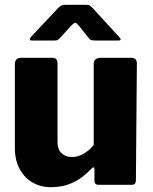

<svg xmlns="http://www.w3.org/2000/svg" viewBox="-20 -771 637 801"><path d="M280 -116Q306 -116 329.5 -130Q353 -144 371 -166V-504Q371 -530 401 -530H527Q551 -530 551 -506L547 -20Q547 0 530 0H391Q374 0 374 -18V-65Q374 -71 371 -72.5Q368 -74 363 -69Q325 -28 283.5 -9Q242 10 194 10Q150 10 116 -9.5Q82 -29 62 -66Q42 -103 42 -154V-503Q42 -530 70 -530H199Q220 -530 220 -506V-176Q220 -148 236.5 -132Q253 -116 280 -116ZM352 -610 309 -664Q299 -676 294 -676Q289 -676 277 -664L228 -610Q222 -604 217.5 -603Q213 -602 204 -602H113Q105 -602 104.5 -606.5Q104 -611 111 -619L221 -736Q228 -744 235 -747.5Q242 -751 255 -751H340Q350 -751 355.5 -747Q361 -743 366 -738L475 -619Q492 -602 474 -602H377Q369 -602 363 -603Q357 -604 352 -610Z"/></svg>

Font: Libre Franklin Thin ExtraBold
Style: Regular
Weight: 800
Version: Version 3.000